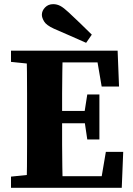

<svg xmlns="http://www.w3.org/2000/svg" viewBox="-20 -900 635 920"><path d="M32.7 0V-53.7L177.8 -68.7H193.5V0ZM106.7 0Q108.7 -51 109.2 -102Q109.7 -153 109.7 -205.5Q109.7 -258 109.7 -310V-347Q109.7 -398.8 109.7 -450.7Q109.7 -502.5 109.2 -554.4Q108.7 -606.3 106.7 -657.3H280.6Q279.6 -607.3 278.6 -555.4Q277.6 -503.6 277.6 -451.8Q277.6 -400 277.6 -347V-314.2Q277.6 -260.8 277.6 -208Q277.6 -155.3 278.6 -103.6Q279.6 -52 280.6 0ZM193.5 0V-55.7H497.3L462.3 -25.7L487.2 -172.3H570.4L563.4 0ZM193.5 -309.5V-368.5H413.8V-309.5ZM398.2 -231.8 383.2 -333.1V-351.4L398.2 -447.3H456.3V-231.8ZM32.7 -603.5V-657.3H193.5V-588.5H177.8ZM467.2 -485.2 442.3 -630.9 477.3 -600.9H193.5V-657.3H543.6L550.4 -485.2ZM419.9 -734 392.7 -694.8Q355.1 -711.8 316.5 -728.5Q277.9 -745.1 238.4 -762.5Q201.9 -779.2 191.3 -797.3Q180.6 -815.4 180.6 -829.1Q180.6 -848.4 195.9 -864.3Q211.1 -880.1 234.9 -880.1Q252.9 -880.1 269 -871.6Q285.1 -863.1 309 -840.7Q336.1 -815.6 364.2 -788.5Q392.3 -761.5 419.9 -734Z"/></svg>

Font: Source Serif 4 Variable
Style: Regular
Weight: 400
Designer: Frank Grießhammer
Foundry: Adobe
Version: Version 4.005;hotconv 1.1.0;makeotfexe 2.6.0